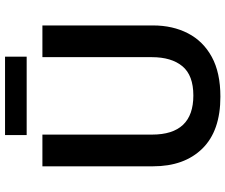

<svg xmlns="http://www.w3.org/2000/svg" viewBox="-88 -818 916 781"><g transform="rotate(-90 370.5 -428.0)"><path d="M657 -264Q657 -184 625 -122Q593 -60 529 -25Q465 10 367 10Q228 10 156 -63.5Q84 -137 84 -264V-714H213V-268Q213 -100 372 -100Q454 -100 491 -144.5Q528 -189 528 -269V-714H657ZM530 -866V-778H211V-866Z"/></g></svg>

Font: Noto Sans Thai Looped SemiBold
Style: Regular
Weight: 600
Designer: Sasikarn Vongin, Ben Mitchell
Foundry: The Fontpad Ltd
Version: Version 1.001; ttfautohint (v1.8.4.7-5d5b)